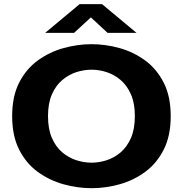

<svg xmlns="http://www.w3.org/2000/svg" viewBox="-20 -926 915 956"><path d="M436 11Q366 11 296 -8.5Q226 -28 168 -70.2Q110 -112.5 75.2 -181.2Q40.5 -250 40.5 -348Q40.5 -446 75.2 -514.2Q110 -582.5 168 -624.8Q226 -667 296 -686.5Q366 -706 436 -706Q506 -706 575.8 -686.5Q645.5 -667 703 -624.8Q760.5 -582.5 795.2 -514.2Q830 -446 830 -348Q830 -249.5 795.2 -181Q760.5 -112.5 703 -70.2Q645.5 -28 575.8 -8.5Q506 11 436 11ZM436 -116Q473.5 -116 511.2 -128.2Q549 -140.5 580.8 -167.5Q612.5 -194.5 632 -239Q651.5 -283.5 651.5 -348Q651.5 -412 632 -456.2Q612.5 -500.5 580.8 -527.5Q549 -554.5 511.2 -566.8Q473.5 -579 436 -579Q398.5 -579 360.2 -566.8Q322 -554.5 290 -527.5Q258 -500.5 238.5 -456.2Q219 -412 219 -348Q219 -283.5 238.5 -239Q258 -194.5 290 -167.5Q322 -140.5 360.2 -128.2Q398.5 -116 436 -116ZM205 -762.5 376.5 -905.5H488L659.5 -762.5H515.5L432.5 -839.5L349 -762.5Z"/></svg>

Font: Trispace SemiExpanded
Style: Bold
Weight: 700
Width: 6
Designer: Tyler Finck
Foundry: Etcetera Type Company
Version: Version 1.210; ttfautohint (v1.8.3)